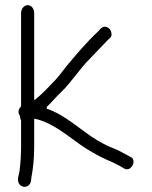

<svg xmlns="http://www.w3.org/2000/svg" viewBox="-20 -716 590 747"><path d="M52 -281C52 -275 54 -270 58 -265V-263C58 -257 60 -252 62 -247V-146C62 -115 60 -84 57 -60C57 -50 53 -40 52 -32V-31C51 -28 50 -24 50 -21C47 17 96 23 101 -14L102 -25C109 -61 113 -101 113 -146V-254C116 -253 123 -252 125 -252C182 -236 229 -199 272 -168C316 -135 362 -108 417 -85L445 -71L462 -61C489 -43 516 -94 487 -106L470 -115C458 -122 447 -127 438 -132C421 -139 398 -148 382 -157L357 -171C294 -209 235 -269 162 -293V-300C179 -316 199 -340 216 -356C256 -393 290 -449 331 -489L399 -560C407 -567 414 -572 414 -582C414 -599 402 -612 388 -612C378 -612 371 -605 364 -596C316 -551 281 -509 239 -459C224 -439 201 -409 184 -393L157 -365C143 -351 129 -338 113 -326V-665C113 -682 102 -696 88 -696C74 -696 62 -682 62 -665V-302C56 -296 52 -290 52 -281ZM170 -235ZM438 -132ZM331 -489Z"/></svg>

Font: Blanket
Style: Light
Weight: 300
Foundry: Cannot Into Space Fonts
Version: Version 0.9